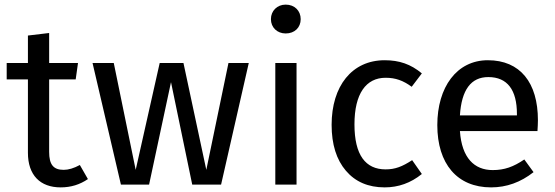

<svg xmlns="http://www.w3.org/2000/svg" viewBox="-20 -800 2403 832"><path d="M326 -85C300 -71 277 -64 256 -64C211 -64 193 -87 193 -142V-456H308L318 -527H193V-657L101 -646V-527H9V-456H101V-138C101 -41 154 12 243 12C287 12 326 0 361 -24Z M970 -527 874 -64 775 -527H672L568 -64L473 -527H381L504 0H626L721 -444L813 0H938L1058 -527Z M1218 -780C1181 -780 1154 -753 1154 -717C1154 -681 1181 -655 1218 -655C1257 -655 1283 -681 1283 -717C1283 -753 1257 -780 1218 -780ZM1173 -527V0H1265V-527Z M1647 -539C1505 -539 1417 -427 1417 -259C1417 -174 1438 -108 1479 -60C1520 -12 1576 12 1647 12C1706 12 1760 -7 1808 -46L1766 -106C1723 -78 1692 -66 1651 -66C1564 -66 1516 -128 1516 -261C1516 -394 1566 -463 1651 -463C1694 -463 1727 -451 1764 -424L1808 -482C1760 -522 1710 -539 1647 -539Z M2311 -279C2311 -442 2234 -539 2094 -539C1959 -539 1875 -422 1875 -258C1875 -90 1961 12 2108 12C2175 12 2236 -10 2292 -54L2252 -109C2205 -77 2166 -63 2115 -63C2035 -63 1981 -116 1973 -232H2309C2310 -248 2311 -264 2311 -279ZM2220 -300H1973C1980 -411 2021 -466 2096 -466C2179 -466 2220 -410 2220 -306Z"/></svg>

Font: Fira Sans
Style: Regular
Weight: 400
Designer: Carrois Corporate & Edenspiekermann AG
Foundry: Carrois Corporate GbR & Edenspiekermann AG
Version: Version 4.203